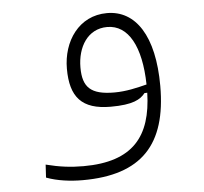

<svg xmlns="http://www.w3.org/2000/svg" viewBox="-44 -372 674 635"><g transform="rotate(-5 293.0 -54.5)"><path d="M205.6 217.3C401.9 217.3 488.3 123.5 488.3 -70.8C488.3 -237.8 428.2 -326.2 333.5 -326.2C239.7 -326.2 185.5 -245.1 185.5 -154.3C185.5 -60.1 223.1 -16.6 319.3 -16.6C393.6 -16.6 418.9 -32.2 434.1 -51.8L443.4 -52.2C439.5 91.8 377.4 171.4 212.4 171.4C170.9 171.4 133.8 167 87.9 155.3L85.4 198.2C121.6 211.9 165.5 217.3 205.6 217.3ZM443.4 -79.6C410.6 -71.3 374.5 -62.5 335.4 -62.5C256.3 -62.5 230.5 -89.4 230.5 -154.3C230.5 -222.2 265.1 -280.3 330.1 -280.3C400.4 -280.3 440.9 -206.1 443.4 -79.6Z"/></g></svg>

Font: Cascadia Code PL ExtraLight
Style: Regular
Weight: 200
Monospace: yes
Designer: Aaron Bell
Foundry: Saja Typeworks
Version: Version 2404.023